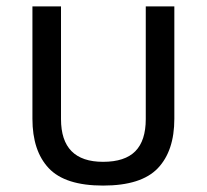

<svg xmlns="http://www.w3.org/2000/svg" viewBox="-20 -568 644 598"><path d="M301 10Q183 10 132 -44Q81 -98 81 -198V-548H170V-197Q170 -64 301 -64Q369 -64 401.5 -97Q434 -130 434 -197V-548H523V-198Q523 -98 471.5 -44Q420 10 301 10Z"/></svg>

Font: Noto Sans Living
Style: Regular
Weight: 400
Designer: Monotype Design Team
Foundry: Monotype Imaging Inc.
Version: Version 2.013; ttfautohint (v1.8.4.7-5d5b)